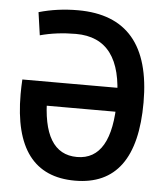

<svg xmlns="http://www.w3.org/2000/svg" viewBox="-52 -749 689 805"><g transform="rotate(5 293.0 -346.5)"><path d="M293 9.8Q34.7 9.8 34.7 -332Q34.7 -348.1 35.2 -363.5Q35.6 -378.9 36.6 -393.6L148.4 -385.7Q147 -359.9 147 -332Q147 -89.8 293 -89.8Q439 -89.8 439 -341.8Q439 -603.5 244.1 -603.5Q163.1 -603.5 93.3 -584.5L79.6 -680.7Q156.7 -703.1 244.1 -703.1Q551.3 -703.1 551.3 -341.8Q551.3 9.8 293 9.8ZM36.6 -293V-393.6H498.5V-293Z"/></g></svg>

Font: Cascadia Mono Medium
Style: Regular
Weight: 500
Monospace: yes
Designer: Aaron Bell
Foundry: Saja Typeworks
Version: Version 2407.024